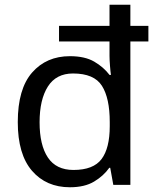

<svg xmlns="http://www.w3.org/2000/svg" viewBox="-20 -780 657 810"><path d="M275 10Q175 10 115 -59.5Q55 -129 55 -265Q55 -405 115.5 -474Q176 -543 275 -543Q338 -543 377.5 -520Q417 -497 442 -464H448Q446 -477 444 -502.5Q442 -528 442 -544V-605H229V-671H442V-760H530V-671H606V-605H530V0H458L445 -72H441Q417 -38 377 -14Q337 10 275 10ZM290 -63Q374 -63 408.5 -109Q443 -155 443 -248V-265Q443 -366 410 -418Q377 -470 288 -470Q217 -470 182 -415Q147 -360 147 -264Q147 -168 182 -115.5Q217 -63 290 -63Z"/></svg>

Font: Noto Sans Multani
Style: Regular
Weight: 400
Designer: Monotype Design Team
Foundry: Monotype Imaging Inc.
Version: Version 2.002; ttfautohint (v1.8.4.7-5d5b)